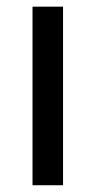

<svg xmlns="http://www.w3.org/2000/svg" viewBox="-20 -548 288 568"><path d="M76.2 -528.3V0H166.5V-528.3Z"/></svg>

Font: Vazirmatn
Style: Regular
Weight: 400
Designer: Saber Rastikerdar
Foundry: Saber Rastikerdar
Version: Version 33.003